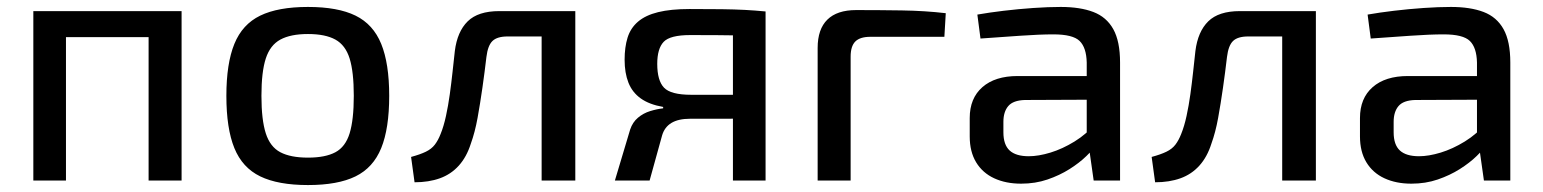

<svg xmlns="http://www.w3.org/2000/svg" viewBox="-20 -520 4443 553"><path d="M503 -488V0H408V-488ZM170 -488V0H76V-488ZM417 -488 416 -413H165V-488Z M867 -500Q953 -500 1004 -475Q1055 -450 1078 -393.5Q1101 -337 1101 -244Q1101 -150 1078 -93.5Q1055 -37 1004 -12Q953 13 867 13Q781 13 729.5 -12Q678 -37 655 -93.5Q632 -150 632 -244Q632 -337 655 -393.5Q678 -450 729.5 -475Q781 -500 867 -500ZM867 -422Q817 -422 787.5 -406Q758 -390 745.5 -351.5Q733 -313 733 -244Q733 -175 745.5 -136Q758 -97 787.5 -81.5Q817 -66 867 -66Q917 -66 946 -81.5Q975 -97 987 -136Q999 -175 999 -244Q999 -313 987 -351.5Q975 -390 946 -406Q917 -422 867 -422Z M1624 -488V-415H1442Q1412 -415 1398.5 -402Q1385 -389 1381 -356Q1376 -313 1369.5 -267.5Q1363 -222 1355.5 -180.5Q1348 -139 1336 -106Q1324 -68 1301.5 -43Q1279 -18 1247 -6.5Q1215 5 1174 5L1164 -68Q1190 -75 1206.5 -83Q1223 -91 1232.5 -103.5Q1242 -116 1249 -134Q1258 -156 1264.5 -186Q1271 -216 1275.5 -248.5Q1280 -281 1283.5 -313.5Q1287 -346 1290 -373Q1297 -429 1327 -458.5Q1357 -488 1418 -488ZM1637 -488V0H1540V-488Z M1966 -494Q2022 -494 2059 -493.5Q2096 -493 2125 -491.5Q2154 -490 2185 -487L2173 -415Q2163 -417 2107.5 -418Q2052 -419 1968 -419Q1910 -419 1891.5 -399.5Q1873 -380 1873 -336Q1873 -288 1892.5 -267.5Q1912 -247 1971 -247H2174L2176 -179Q2164 -179 2138 -178.5Q2112 -178 2070 -178Q2028 -178 1968 -178Q1934 -178 1914 -166Q1894 -154 1887 -130L1851 0H1751L1795 -147Q1802 -168 1817.5 -181Q1833 -194 1852.5 -200Q1872 -206 1890 -208V-212Q1850 -219 1825.5 -236.5Q1801 -254 1790 -282Q1779 -310 1779 -348Q1779 -384 1787.5 -411.5Q1796 -439 1817.5 -457.5Q1839 -476 1875.5 -485Q1912 -494 1966 -494ZM2185 -487V0H2091V-487Z M2446 -491Q2511 -491 2577.5 -490Q2644 -489 2704 -482L2700 -414H2487Q2457 -414 2443.5 -400.5Q2430 -387 2430 -357V0H2335V-382Q2335 -436 2363 -463.5Q2391 -491 2446 -491Z M3035 -500Q3091 -500 3129 -485.5Q3167 -471 3186.5 -436Q3206 -401 3206 -340V0H3130L3115 -106L3110 -118V-340Q3109 -383 3089.5 -402Q3070 -421 3014 -421Q2975 -421 2917.5 -417Q2860 -413 2804 -409L2795 -478Q2829 -484 2871 -489Q2913 -494 2956 -497Q2999 -500 3035 -500ZM3162 -301 3161 -233 2932 -232Q2898 -231 2884 -214.5Q2870 -198 2870 -169V-139Q2870 -103 2888 -86.5Q2906 -70 2943 -70Q2971 -70 3005.5 -80.5Q3040 -91 3075 -112.5Q3110 -134 3138 -167V-104Q3129 -90 3109 -70.5Q3089 -51 3060.5 -33Q3032 -15 2997 -3Q2962 9 2921 9Q2877 9 2843.5 -6.5Q2810 -22 2791.5 -52.5Q2773 -83 2773 -127V-180Q2773 -237 2809.5 -269Q2846 -301 2911 -301Z M3757 -488V-415H3575Q3545 -415 3531.5 -402Q3518 -389 3514 -356Q3509 -313 3502.5 -267.5Q3496 -222 3488.5 -180.5Q3481 -139 3469 -106Q3457 -68 3434.5 -43Q3412 -18 3380 -6.5Q3348 5 3307 5L3297 -68Q3323 -75 3339.5 -83Q3356 -91 3365.5 -103.5Q3375 -116 3382 -134Q3391 -156 3397.5 -186Q3404 -216 3408.5 -248.5Q3413 -281 3416.5 -313.5Q3420 -346 3423 -373Q3430 -429 3460 -458.5Q3490 -488 3551 -488ZM3770 -488V0H3673V-488Z M4159 -500Q4215 -500 4253 -485.5Q4291 -471 4310.5 -436Q4330 -401 4330 -340V0H4254L4239 -106L4234 -118V-340Q4233 -383 4213.5 -402Q4194 -421 4138 -421Q4099 -421 4041.5 -417Q3984 -413 3928 -409L3919 -478Q3953 -484 3995 -489Q4037 -494 4080 -497Q4123 -500 4159 -500ZM4286 -301 4285 -233 4056 -232Q4022 -231 4008 -214.5Q3994 -198 3994 -169V-139Q3994 -103 4012 -86.5Q4030 -70 4067 -70Q4095 -70 4129.5 -80.5Q4164 -91 4199 -112.5Q4234 -134 4262 -167V-104Q4253 -90 4233 -70.5Q4213 -51 4184.5 -33Q4156 -15 4121 -3Q4086 9 4045 9Q4001 9 3967.5 -6.5Q3934 -22 3915.5 -52.5Q3897 -83 3897 -127V-180Q3897 -237 3933.5 -269Q3970 -301 4035 -301Z"/></svg>

Font: Exo 2 Medium
Style: Regular
Weight: 500
Designer: Natanael Gama
Foundry: Natanael Gama
Version: Version 2.010